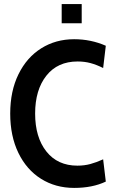

<svg xmlns="http://www.w3.org/2000/svg" viewBox="-20 -906 564 940"><path d="M30 -350Q30 -460 70.5 -542.5Q111 -625 182 -669.5Q253 -714 343 -714Q425 -714 498 -682L485 -573Q453 -589 423.5 -597Q394 -605 360 -605Q262 -605 207 -535.5Q152 -466 152 -350Q152 -234 207 -164.5Q262 -95 359 -95Q393 -95 422.5 -103Q452 -111 485 -126L498 -17Q433 14 343 14Q252 14 181 -30.5Q110 -75 70 -157.5Q30 -240 30 -350ZM282 -886H380V-792H282Z"/></svg>

Font: Cabin Condensed SemiBold
Style: Regular
Weight: 600
Width: 3
Designer: Pablo Impallari
Foundry: Pablo Impallari. http://www.impallari.com Igino Marini. http://www.ikern.com
Version: Version 2.200